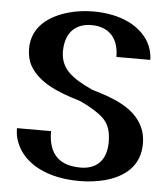

<svg xmlns="http://www.w3.org/2000/svg" viewBox="-52 -768 719 825"><g transform="rotate(5 307.0 -355.5)"><path d="M34 -193C34 -170 38 -149 46 -130C82 -41 184 10 321 10C360 10 396 5 428 -3C512 -25 579 -76 579 -173C579 -200 574 -224 564 -245C528 -323 438 -358 343 -385C297 -406 262 -426 238 -450C214 -474 202 -504 202 -538C202 -627 253 -662 315 -662C386 -662 433 -620 433 -535H579C579 -562 572 -586 560 -609C522 -677 437 -721 318 -721C279 -721 244 -716 212 -707C130 -684 56 -634 56 -538C56 -510 62 -485 74 -464C115 -393 203 -360 293 -333C322 -320 345 -307 363 -295C401 -270 432 -244 432 -168C432 -81 382 -48 321 -48C236 -48 181 -87 181 -193Z"/></g></svg>

Font: Aerodynamic
Style: Regular
Weight: 500
Designer: Google
Version: Version 2.000980; 2014